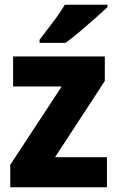

<svg xmlns="http://www.w3.org/2000/svg" viewBox="-20 -786 493 806"><path d="M429 0H23V-94L239 -423H35V-549H420V-446L211 -126H429ZM431 -756Q412 -738 380.5 -710Q349 -682 315 -653.5Q281 -625 255 -606H146V-619Q171 -652 201.5 -692Q232 -732 252 -766H431Z"/></svg>

Font: Noto Sans Devanagari UI SemiCondensed ExtraBold
Style: Regular
Weight: 800
Width: 4
Designer: Jelle Bosma - Monotype Design Team
Foundry: Monotype Imaging Inc.
Version: Version 2.004; ttfautohint (v1.8.4.7-5d5b)